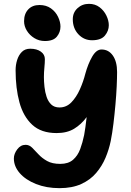

<svg xmlns="http://www.w3.org/2000/svg" viewBox="-20 -968 679 997"><path d="M289 9Q221 9 167 -12.5Q113 -34 82.5 -69Q52 -104 52 -145Q52 -169 69.5 -192.5Q87 -216 113 -216Q132 -216 147 -201Q162 -186 180 -166.5Q198 -147 224.5 -132Q251 -117 293 -117Q335 -117 359.5 -138.5Q384 -160 396.5 -194Q409 -228 417 -267Q420 -284 423.5 -308Q427 -332 430 -360Q402 -322 365 -299.5Q328 -277 274 -277Q194 -277 147.5 -320Q101 -363 81 -436.5Q61 -510 61 -603Q61 -631 69 -656.5Q77 -682 93.5 -698.5Q110 -715 137 -715Q171 -715 192 -700Q213 -685 213 -661Q213 -642 210.5 -617Q208 -592 208 -567Q208 -544 211 -516.5Q214 -489 222 -465Q230 -441 246 -425.5Q262 -410 289 -410Q325 -410 351 -437Q377 -464 395 -504.5Q413 -545 423 -585Q437 -636 458.5 -673.5Q480 -711 507 -711Q544 -711 566 -679.5Q588 -648 588 -594Q588 -564 586 -520Q584 -476 579.5 -425.5Q575 -375 569 -325.5Q563 -276 555 -236Q546 -192 528 -149Q510 -106 479.5 -70Q449 -34 402 -12.5Q355 9 289 9ZM458 -759Q416 -759 387 -790Q358 -821 358 -868Q358 -903 382.5 -925.5Q407 -948 442 -948Q474 -948 497 -930.5Q520 -913 532.5 -887Q545 -861 545 -837Q545 -808 525 -783.5Q505 -759 458 -759ZM213 -755Q183 -755 158.5 -770Q134 -785 119.5 -808.5Q105 -832 105 -858Q105 -896 126.5 -919Q148 -942 185 -942Q220 -942 244.5 -924.5Q269 -907 281.5 -880.5Q294 -854 294 -830Q294 -801 275.5 -778Q257 -755 213 -755Z"/></svg>

Font: Shantell Sans Normal
Style: Bold
Weight: 700
Designer: Stephen Nixon, Anya Danilova, Shantell Martin
Foundry: Arrow Type
Version: Version 1.009;[a7da0bfa3]